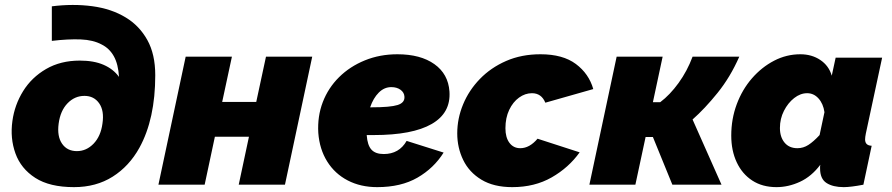

<svg xmlns="http://www.w3.org/2000/svg" viewBox="-20 -759 3664 789"><path d="M284 10Q184 10 125 -28Q66 -66 43.5 -128.5Q21 -191 31 -262Q40 -328 75 -384.5Q110 -441 169.5 -475.5Q229 -510 308 -510Q366 -510 406 -492.5Q446 -475 469 -443Q466 -495 448 -527.5Q430 -560 398 -576Q363 -595 311.5 -597Q260 -599 193 -591V-733Q280 -744 359 -733.5Q438 -723 497 -687Q553 -653 585.5 -594.5Q618 -536 618 -450Q618 -270 553 -152Q511 -76 443 -33Q375 10 284 10ZM296 -138Q335 -138 364.5 -168.5Q394 -199 401 -251Q409 -304 387.5 -334.5Q366 -365 327 -365Q287 -365 257.5 -334.5Q228 -304 221 -251Q214 -199 235 -168.5Q256 -138 296 -138Z M631 0 743 -526H933L893 -340H1033L1073 -526H1263L1151 0H961L1003 -197H863L821 0Z M1530 10Q1462 10 1409 -17.5Q1356 -45 1324.5 -95.5Q1293 -146 1288 -213Q1284 -281 1306.5 -339.5Q1329 -398 1373.5 -442Q1418 -486 1479.5 -511Q1541 -536 1613 -536Q1708 -536 1765 -495.5Q1822 -455 1827 -383Q1833 -295 1754 -249.5Q1675 -204 1516 -204Q1501 -204 1487 -204V-203Q1490 -162 1506.5 -144Q1523 -126 1557 -126Q1620 -126 1651 -180L1803 -132Q1763 -68 1695.5 -29Q1628 10 1530 10ZM1588 -401Q1559 -401 1536.5 -378.5Q1514 -356 1501 -318Q1504 -318 1507 -318Q1584 -318 1614 -327.5Q1644 -337 1642 -362Q1641 -379 1626 -390Q1611 -401 1588 -401Z M2085 10Q2009 10 1958.5 -20.5Q1908 -51 1883.5 -101.5Q1859 -152 1859 -211Q1859 -272 1883 -330Q1907 -388 1952 -434.5Q1997 -481 2060 -508.5Q2123 -536 2201 -536Q2293 -536 2346.5 -496Q2400 -456 2418 -393L2221 -337Q2205 -376 2166 -376Q2138 -376 2113 -358Q2088 -340 2072.5 -307.5Q2057 -275 2057 -232Q2057 -194 2073.5 -172Q2090 -150 2118 -150Q2156 -150 2189 -189L2362 -133Q2317 -70 2247 -30Q2177 10 2085 10Z M2402 0 2514 -526H2703L2663 -339H2693Q2733 -369 2768.5 -418Q2804 -467 2826 -526H3018Q2981 -442 2928.5 -377Q2876 -312 2826 -268L2945 0H2743L2663 -196H2633L2591 0Z M3171 10Q3113 10 3071.5 -17Q3030 -44 3007.5 -92Q2985 -140 2985 -202Q2985 -270 3007.5 -330.5Q3030 -391 3070 -437Q3110 -483 3161 -509.5Q3212 -536 3269 -536Q3316 -536 3351 -512.5Q3386 -489 3398 -448L3414 -522H3605L3538 -210Q3535 -195 3535 -186Q3535 -161 3562 -160L3528 0Q3502 5 3481.5 7.5Q3461 10 3447 10Q3403 10 3376.5 -7Q3350 -24 3350 -67Q3350 -71 3350 -74.5Q3350 -78 3351 -82Q3315 -34 3267.5 -12Q3220 10 3171 10ZM3257 -150Q3281 -150 3302 -163.5Q3323 -177 3348 -204L3368 -298Q3363 -333 3343.5 -354.5Q3324 -376 3297 -376Q3269 -376 3243.5 -356Q3218 -336 3201.5 -303.5Q3185 -271 3185 -233Q3185 -196 3204 -173Q3223 -150 3257 -150Z"/></svg>

Font: Raleway Black
Style: Italic
Weight: 900
Italic angle: -12°
Designer: Matt McInerney, Pablo Impallari, Rodrigo Fuenzalida
Foundry: Matt McInerney, Pablo Impallari, Rodrigo Fuenzalida
Version: Version 4.101;RELEASE